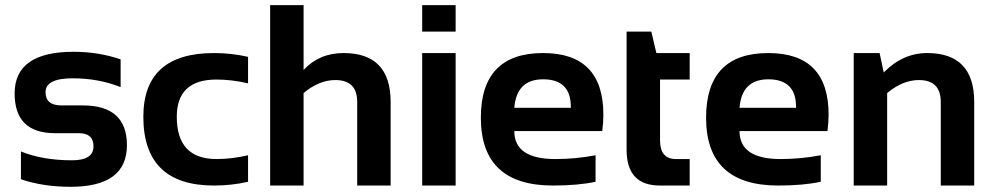

<svg xmlns="http://www.w3.org/2000/svg" viewBox="-20 -718 3851 743"><path d="M61 -24.4V-131.8Q146.5 -97.7 258.3 -97.7Q341.8 -97.7 341.8 -151.4Q341.8 -202.6 285.6 -202.6H192.9Q36.6 -202.6 36.6 -356.4Q36.6 -517.6 264.6 -517.6Q361.3 -517.6 446.8 -488.3V-380.9Q361.3 -415 261.2 -415Q156.2 -415 156.2 -361.3Q156.2 -310.1 217.3 -310.1H300.3Q471.2 -310.1 471.2 -156.2Q471.2 4.9 253.4 4.9Q146.5 4.9 61 -24.4Z M939.9 -14.6Q876.5 0 808.1 0Q534.7 0 534.7 -266.1Q534.7 -512.7 808.1 -512.7Q876.5 -512.7 939.9 -498V-395.5Q876.5 -410.2 817.9 -410.2Q664.1 -410.2 664.1 -266.1Q664.1 -102.5 817.9 -102.5Q876.5 -102.5 939.9 -117.2Z M1025.4 0V-698.2H1154.8V-447.3Q1215.3 -512.7 1309.6 -512.7Q1491.7 -512.7 1491.7 -323.2V0H1362.3V-323.2Q1362.3 -408.2 1277.8 -408.2Q1214.8 -408.2 1154.8 -357.9V0Z M1743.2 -698.2V-595.7H1613.8V-698.2ZM1743.2 -512.7V0H1613.8V-512.7Z M2081.5 -512.7Q2314.9 -512.7 2314.9 -274.4Q2314.9 -242.7 2310.5 -210.9H1970.2Q1970.2 -102.5 2129.4 -102.5Q2207 -102.5 2284.7 -117.2V-14.6Q2216.8 0 2119.6 0Q1840.8 0 1840.8 -262.2Q1840.8 -512.7 2081.5 -512.7ZM1970.2 -300.8H2189V-304.7Q2189 -411.1 2081.5 -411.1Q1979 -411.1 1970.2 -300.8Z M2404.8 -595.7H2500.5L2520 -512.7H2648.9V-410.2H2534.2V-174.3Q2534.2 -102.5 2596.2 -102.5H2648.9V0H2533.7Q2404.8 0 2404.8 -138.2Z M2953.1 -512.7Q3186.5 -512.7 3186.5 -274.4Q3186.5 -242.7 3182.1 -210.9H2841.8Q2841.8 -102.5 3001 -102.5Q3078.6 -102.5 3156.2 -117.2V-14.6Q3088.4 0 2991.2 0Q2712.4 0 2712.4 -262.2Q2712.4 -512.7 2953.1 -512.7ZM2841.8 -300.8H3060.5V-304.7Q3060.5 -411.1 2953.1 -411.1Q2850.6 -411.1 2841.8 -300.8Z M3283.7 0V-512.7H3383.8L3399.9 -437.5Q3473.6 -512.7 3567.9 -512.7Q3750 -512.7 3750 -323.2V0H3620.6V-323.2Q3620.6 -408.2 3536.1 -408.2Q3473.1 -408.2 3413.1 -357.9V0Z"/></svg>

Font: Voltera
Style: Bold
Weight: 700
Designer: Bernd Montag
Version: Version 1.301